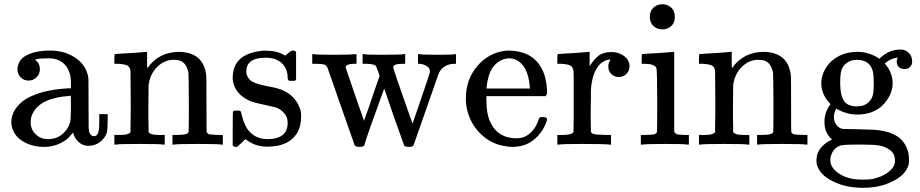

<svg xmlns="http://www.w3.org/2000/svg" viewBox="-20 -689 4382 915"><path d="M63 -359Q63 -373 71 -391Q84 -418 123 -433Q162 -448 218 -448Q284 -448 332.5 -418Q381 -388 396 -340Q401 -326 401.5 -308.5Q402 -291 402 -194Q402 -96 402.5 -79.5Q403 -63 408 -54Q414 -40 428 -40Q441 -40 447 -54Q453 -66 453 -109V-145H493V-106Q492 -66 490 -59Q481 -31 457 -12.5Q433 6 400 6Q375 6 355.5 -11.5Q336 -29 329 -54V-58Q326 -55 317 -44.5Q308 -34 304 -30Q255 11 190 11Q138 11 97 -11Q56 -33 42 -69Q34 -88 34 -107Q34 -154 73 -193Q96 -216 130 -231Q198 -262 304 -268H318V-290Q318 -324 312 -340Q302 -373 277 -392Q252 -411 215 -411Q148 -411 148 -403Q170 -388 170 -359Q170 -337 154.5 -321Q139 -305 116 -305Q93 -305 78 -321Q63 -337 63 -359ZM318 -175Q318 -233 317 -233Q314 -233 312 -232Q175 -223 137 -151Q126 -131 126 -106Q126 -72 150 -49Q174 -26 209 -26Q249 -26 277.5 -50Q306 -74 315 -109Q317 -116 318 -175Z M688 -60Q696 -46 735 -46H749H765V0H757Q744 -3 645 -3Q546 -3 533 0H525V-46H541H555Q594 -46 602 -60V-68Q602 -77 602 -91Q602 -105 602.5 -122.5Q603 -140 603 -161.5Q603 -183 603 -203Q603 -234 602.5 -269.5Q602 -305 602 -328V-351Q599 -370 587.5 -376.5Q576 -383 543 -385H525V-408Q525 -431 527 -431L537 -432Q547 -433 565.5 -434Q584 -435 602 -436Q619 -437 638 -438.5Q657 -440 667 -441Q677 -442 678 -442H681V-402Q681 -364 682 -364L683 -365Q737 -442 836 -442Q951 -438 963 -329Q964 -322 964 -190Q964 -62 965 -60Q969 -52 977 -49Q998 -46 1026 -46H1042V0H1034Q1021 -3 922 -3Q823 -3 810 0H802V-46H818H826Q879 -46 879 -62Q880 -64 880 -200Q879 -335 878 -343Q871 -375 855.5 -389.5Q840 -404 808 -404Q763 -404 729 -370Q694 -335 688 -282Q688 -281 688 -263.5Q688 -246 687.5 -219Q687 -192 687 -168Q687 -153 687 -136.5Q687 -120 687.5 -107Q688 -94 688 -83.5Q688 -73 688 -66Z M1246 -414Q1154 -414 1154 -349Q1154 -336 1156 -332Q1165 -308 1187 -297.5Q1209 -287 1255 -278Q1312 -268 1333 -256Q1396 -226 1414 -157Q1415 -151 1415 -133Q1415 -94 1401 -64Q1362 10 1254 10Q1194 10 1150 -26L1142 -19L1133 -10Q1127 -4 1121 1L1110 11H1102Q1095 11 1089 5V-74Q1089 -139 1089.5 -149Q1090 -159 1094 -161Q1096 -162 1110 -162Q1123 -162 1125.5 -160Q1128 -158 1131 -146Q1139 -108 1157 -77Q1192 -26 1254 -26Q1351 -26 1351 -104Q1351 -133 1333 -151Q1317 -170 1291 -178Q1274 -182 1243 -189Q1187 -200 1167 -210Q1101 -241 1090 -303Q1089 -307 1089 -318Q1089 -433 1230 -447Q1234 -449 1254 -447Q1294 -447 1324 -432L1339 -424L1348 -431Q1361 -442 1370 -448H1378Q1385 -448 1391 -442V-310L1385 -304H1357Q1351 -310 1351 -316Q1351 -362 1323 -388Q1295 -414 1246 -414Z M1902 -385Q1854 -385 1854 -369Q1854 -361 1899 -233Q1944 -105 1946 -100L1987 -219Q2029 -341 2029 -347Q2029 -364 2014.5 -373.5Q2000 -383 1980 -385H1972V-431H1979Q1992 -428 2074 -428Q2142 -428 2148 -431H2153V-385H2147Q2146 -385 2140.5 -384.5Q2135 -384 2132 -384Q2085 -377 2069 -334L1951 3Q1947 11 1929 11Q1910 11 1906 4Q1905 3 1857 -133L1811 -267Q1726 -35 1716 4Q1711 11 1693 11Q1674 11 1670 3L1540 -368Q1533 -379 1525 -381.5Q1517 -384 1490 -385H1468V-431H1474Q1485 -428 1566 -428Q1656 -428 1671 -431H1679V-385H1665Q1627 -383 1627 -368Q1627 -367 1671 -239L1715 -113Q1716 -117 1721.5 -132.5Q1727 -148 1736 -173Q1745 -198 1754 -226L1789 -328L1783 -345Q1774 -371 1771 -375Q1762 -384 1728 -385H1708V-431H1714Q1724 -428 1798 -428Q1891 -428 1904 -431H1911V-385Z M2587 -245Q2587 -238 2580 -231H2298V-216Q2298 -142 2318 -104Q2354 -30 2442 -30Q2485 -30 2514 -62Q2534 -82 2545 -114Q2548 -125 2551 -128Q2554 -131 2567 -131Q2587 -131 2587 -121Q2587 -117 2584 -108Q2565 -56 2523.5 -22.5Q2482 11 2422 11Q2403 11 2378 6Q2321 -5 2276 -46Q2231 -87 2212 -145Q2200 -181 2200 -218Q2200 -310 2254 -373.5Q2308 -437 2387 -447Q2391 -448 2401 -448Q2492 -448 2539.5 -394.5Q2587 -341 2587 -245ZM2505 -275Q2496 -384 2431 -407Q2424 -410 2410 -411Q2358 -411 2325 -363Q2305 -331 2299 -274V-267H2505Z M2652 -46H2666Q2705 -46 2713 -60V-68Q2713 -77 2713.5 -91Q2714 -105 2714 -122.5Q2714 -140 2714 -161.5Q2714 -183 2714 -203Q2714 -234 2714 -269.5Q2714 -305 2714 -328L2713 -351Q2710 -370 2698.5 -376.5Q2687 -383 2654 -385H2636V-408Q2636 -431 2638 -431L2648 -432Q2658 -433 2676 -434Q2694 -435 2712 -436Q2728 -437 2747 -438.5Q2766 -440 2776 -441Q2786 -442 2787 -442H2790V-373Q2809 -405 2832 -423Q2855 -441 2893 -441Q2921 -441 2941 -430Q2980 -410 2980 -373Q2980 -351 2965 -336.5Q2950 -322 2929 -322Q2908 -322 2893.5 -336Q2879 -350 2879 -372Q2879 -389 2887 -400Q2889 -404 2889 -405Q2887 -407 2866 -401Q2850 -393 2842 -386Q2802 -348 2796 -260V-221Q2795 -182 2795 -154Q2795 -141 2795 -126.5Q2795 -112 2795.5 -101Q2796 -90 2796 -81Q2796 -72 2796 -66V-61Q2800 -53 2808 -51Q2818 -47 2861 -46H2892V0H2883Q2865 -3 2756 -3Q2658 -3 2644 0H2636V-46Z M3139 -669Q3164 -667 3180 -651.5Q3196 -636 3196 -609Q3196 -573 3169 -558Q3156 -549 3137 -549Q3117 -549 3104 -558Q3077 -573 3077 -609Q3077 -637 3094.5 -653Q3112 -669 3139 -669ZM3255 0Q3244 -3 3151 -3Q3060 -3 3042 0H3034V-46H3050Q3078 -46 3099 -49Q3107 -52 3111 -60Q3112 -62 3112 -205Q3112 -355 3108 -365Q3100 -385 3049 -385H3038V-408Q3038 -431 3040 -431L3050 -432Q3060 -433 3078 -434Q3096 -435 3114 -436Q3131 -437 3150 -438.5Q3169 -440 3179 -441Q3189 -442 3190 -442H3193V-62Q3198 -52 3205 -49.5Q3212 -47 3240 -46H3263V0Z M3474 -60Q3482 -46 3521 -46H3535H3551V0H3543Q3530 -3 3431 -3Q3332 -3 3319 0H3311V-46H3327H3341Q3380 -46 3388 -60V-68Q3388 -77 3388 -91Q3388 -105 3388.5 -122.5Q3389 -140 3389 -161.5Q3389 -183 3389 -203Q3389 -234 3388.5 -269.5Q3388 -305 3388 -328V-351Q3385 -370 3373.5 -376.5Q3362 -383 3329 -385H3311V-408Q3311 -431 3313 -431L3323 -432Q3333 -433 3351.5 -434Q3370 -435 3388 -436Q3405 -437 3424 -438.5Q3443 -440 3453 -441Q3463 -442 3464 -442H3467V-402Q3467 -364 3468 -364L3469 -365Q3523 -442 3622 -442Q3737 -438 3749 -329Q3750 -322 3750 -190Q3750 -62 3751 -60Q3755 -52 3763 -49Q3784 -46 3812 -46H3828V0H3820Q3807 -3 3708 -3Q3609 -3 3596 0H3588V-46H3604H3612Q3665 -46 3665 -62Q3666 -64 3666 -200Q3665 -335 3664 -343Q3657 -375 3641.5 -389.5Q3626 -404 3594 -404Q3549 -404 3515 -370Q3480 -335 3474 -282Q3474 -281 3474 -263.5Q3474 -246 3473.5 -219Q3473 -192 3473 -168Q3473 -153 3473 -136.5Q3473 -120 3473.5 -107Q3474 -94 3474 -83.5Q3474 -73 3474 -66Z M4171 -409Q4215 -453 4271 -453Q4295 -453 4311 -437Q4327 -421 4327 -396Q4327 -380 4317 -370Q4307 -360 4291 -360Q4259 -360 4254 -390Q4252 -404 4257 -411Q4257 -412 4258 -414V-415Q4254 -414 4249 -413Q4225 -409 4205 -393Q4197 -388 4197 -386Q4199 -384 4201 -381Q4234 -340 4234 -292Q4234 -251 4207 -212Q4160 -143 4064 -143Q4016 -143 3965 -171Q3954 -151 3954 -133Q3954 -98 3980 -81Q3989 -75 3997.5 -74.5Q4006 -74 4069 -73Q4153 -72 4177 -67Q4238 -58 4273 -26Q4312 13 4312 72Q4312 90 4310 96Q4296 145 4234 175Q4175 206 4092 206Q4010 206 3949 175Q3887 145 3873 96Q3871 90 3871 75Q3871 34 3902 5Q3917 -10 3934 -18L3945 -24Q3909 -55 3909 -108Q3909 -154 3938 -193Q3894 -237 3894 -292Q3894 -334 3921 -373Q3942 -404 3980 -423Q4018 -442 4065 -442Q4116 -442 4160 -416ZM3984 -292Q3984 -238 4001 -210Q4018 -182 4064 -182Q4096 -182 4116 -198.5Q4136 -215 4141 -242Q4144 -258 4144 -292Q4144 -326 4141 -343Q4129 -404 4063 -404Q4034 -404 4013 -387.5Q3992 -371 3987 -343Q3984 -326 3984 -292ZM4217 23Q4195 8 4167.5 4Q4140 0 4089 0H4060Q3993 0 3980 6Q3960 15 3948.5 34Q3937 53 3937 74Q3937 85 3940 94Q3948 117 3976 136.5Q4004 156 4041 163Q4059 167 4092 167Q4124 167 4142 163Q4179 155 4207.5 135.5Q4236 116 4243 93Q4245 88 4245 75Q4245 41 4217 23Z"/></svg>

Font: KaTeX_Main
Style: Regular
Weight: 400
Version: Version 1.1; ttfautohint (v1.3)